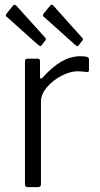

<svg xmlns="http://www.w3.org/2000/svg" viewBox="-20 -772 412 792"><path d="M83 -12V-519Q83 -530 93 -530H136Q145 -530 145 -520V-454Q145 -449 148 -448Q151 -447 155 -451Q196 -497 234 -518.5Q272 -540 311 -540Q330 -540 338.5 -537.5Q347 -535 347 -528V-482Q347 -475 339 -475Q312 -478 300 -478Q270 -478 234 -459.5Q198 -441 173.5 -412Q149 -383 149 -354V-12Q149 0 136 0H95Q83 0 83 -12ZM46 -750 167 -616Q172 -609 166 -604L153 -587Q150 -582 146 -582Q144 -582 138 -586L11 -700Q4 -704 4 -709Q4 -711 8 -717L34 -749Q40 -755 46 -750ZM199 -750 319 -616Q326 -609 319 -604L306 -587Q303 -582 299 -582Q297 -582 291 -586L164 -700Q157 -704 157 -709Q157 -711 161 -717L187 -749Q193 -755 199 -750Z"/></svg>

Font: Libre Franklin Light
Style: Regular
Weight: 300
Designer: Pablo Impallari, Rodrigo Fuenzalida
Foundry: Impallari Type
Version: Version 1.002; ttfautohint (v1.5)